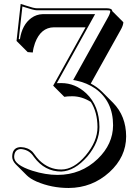

<svg xmlns="http://www.w3.org/2000/svg" viewBox="-20 -687 704 975"><path d="M167 -645H522Q540.5 -644.5 546.9 -638.7Q549.8 -634.8 549.8 -630.9L606.4 -574.2Q606 -557.6 591.8 -533.2L440.9 -262.7Q473.6 -245.6 497.6 -221.7L554.2 -165Q620.1 -98.1 620.6 5.4Q620.6 109.9 535.6 187.5Q447.8 267.1 328.6 267.6Q241.7 267.6 165.5 234.9Q132.8 220.2 116.2 203.6L59.6 147Q42.5 128.9 42 109.9Q42 65.4 78.1 60.5Q82.5 60.1 85.9 60.1Q121.1 61 145 84Q150.4 89.8 153.8 95.2Q165.5 112.3 178.7 126Q227.5 173.8 291 173.8Q354.5 173.8 414.6 103Q475.1 31.2 475.1 -42Q474.6 -117.2 441.4 -169.4Q396 -197.8 347.7 -198.2Q320.3 -198.2 306.6 -195.3L250 -252L414.6 -548.3H253.4Q187 -547.4 157.7 -468.3Q148.9 -443.8 146.5 -420.4L120.6 -422.4L64 -479L85 -667Q93.8 -665 114.7 -657.7Q151.9 -645 167 -645ZM167 -634.8Q151.9 -634.8 99.1 -652.3Q95.7 -653.3 93.8 -654.3L75.2 -488.3L81.1 -487.8Q92.3 -561.5 139.2 -595.7Q165 -614.3 196.8 -615.2H462.9L268.6 -264.6Q276.4 -265.1 291 -265.1Q362.3 -265.1 418 -212.9Q484.4 -149.9 484.9 -42Q484.9 33.7 424.3 106.9Q359.4 181.6 291 184.1Q207 184.1 152.8 110.8Q148.9 105.5 145.5 100.6Q123.5 72.8 85.9 69.8Q52.7 71.3 51.8 109.9Q51.8 150.4 145 180.2Q211.4 201.2 272 201.2Q391.6 201.2 476.6 119.6Q553.7 44.9 554.2 -50.8Q554.2 -172.9 463.9 -237.3Q421.4 -266.6 365.2 -278.3L351.6 -280.8L526.4 -595.2Q539.6 -617.7 540 -630.9L538.1 -633.3Q532.2 -634.8 522 -634.8Z"/></svg>

Font: Linux Biolinum Shadow O
Style: Bold
Weight: 700
Designer: Philipp H. Poll
Foundry: Philipp H. Poll
Version: Version 0.9.2